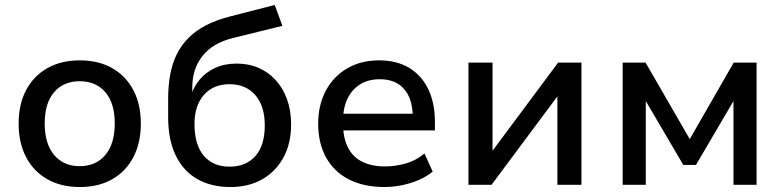

<svg xmlns="http://www.w3.org/2000/svg" viewBox="-20 -744 3149 773"><path d="M301 9Q226 9 170.5 -22.5Q115 -54 85 -111.5Q55 -169 55 -246Q55 -324 85 -381Q115 -438 170.5 -469.5Q226 -501 301 -501Q377 -501 432 -469.5Q487 -438 517 -381Q547 -324 547 -246Q547 -169 517 -111.5Q487 -54 432 -22.5Q377 9 301 9ZM301 -75Q366 -75 404 -120Q442 -165 442 -247Q442 -329 404 -373Q366 -417 301 -417Q236 -417 198 -373Q160 -329 160 -247Q160 -165 198 -120Q236 -75 301 -75Z M908 9Q831 9 774.5 -23Q718 -55 687.5 -118Q657 -181 657 -272V-346Q657 -398 665 -442.5Q673 -487 691 -524Q709 -561 738.5 -591Q768 -621 811 -643Q854 -665 911 -679L1086 -724L1117 -640L918 -591Q837 -571 795.5 -519Q754 -467 754 -390V-352H746Q758 -392 783 -422.5Q808 -453 846 -470.5Q884 -488 933 -488Q981 -488 1020.5 -471Q1060 -454 1089.5 -422Q1119 -390 1135.5 -344.5Q1152 -299 1152 -243Q1152 -166 1121 -109.5Q1090 -53 1035.5 -22Q981 9 908 9ZM904 -73Q970 -73 1008 -115.5Q1046 -158 1046 -239Q1046 -317 1008 -361Q970 -405 904 -405Q839 -405 801 -362Q763 -319 763 -245Q763 -161 800.5 -117Q838 -73 904 -73Z M1528 9Q1445 9 1385 -21.5Q1325 -52 1293 -109.5Q1261 -167 1261 -246Q1261 -321 1291.5 -378.5Q1322 -436 1377.5 -468.5Q1433 -501 1506 -501Q1577 -501 1627 -471Q1677 -441 1704 -385.5Q1731 -330 1731 -253V-219H1343V-286H1659L1642 -269Q1642 -345 1607.5 -385Q1573 -425 1509 -425Q1463 -425 1430 -404.5Q1397 -384 1379 -346.5Q1361 -309 1361 -257V-248Q1361 -190 1380.5 -151Q1400 -112 1438 -93Q1476 -74 1530 -74Q1571 -74 1612.5 -85.5Q1654 -97 1689 -126L1722 -53Q1685 -23 1632.5 -7Q1580 9 1528 9Z M1866 0V-492H1963V-117H1948L2227 -492H2321V0H2224V-376H2239L1959 0Z M2487 0V-492H2579L2757 -184L2934 -492H3026V0H2933V-361H2947L2782 -80H2731L2566 -361H2580V0Z"/></svg>

Font: NunitoSans_10ptSemiBold
Style: Regular
Weight: 600
Designer: Vernon Adams
Foundry: Vernon Adams
Version: Version 3.101;gftools[0.9.27]